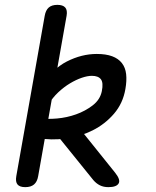

<svg xmlns="http://www.w3.org/2000/svg" viewBox="-20 -760 640 790"><path d="M454 -49Q477 -20 468 -5Q459 10 426 10Q406 10 391 2.5Q376 -5 364 -19L196 -227L295 -247ZM137 -35Q133 -12 120 -1Q107 10 84 10Q61 10 52 -1Q43 -12 47 -35L164 -695Q168 -718 180.5 -729Q193 -740 216 -740Q239 -740 248.5 -729Q258 -718 254 -695ZM148 -273Q175 -269 215 -272.5Q255 -276 293 -289.5Q331 -303 361.5 -326.5Q392 -350 399 -385Q406 -420 395 -434Q384 -448 358 -448Q340 -448 316.5 -440Q293 -432 268 -417Q243 -402 219.5 -380Q196 -358 179 -329L144 -398Q194 -476 255 -507Q316 -538 378 -538Q416 -538 441.5 -528.5Q467 -519 481.5 -500.5Q496 -482 499 -455Q502 -428 496 -394Q486 -335 449 -292Q412 -249 361 -223.5Q310 -198 250.5 -190Q191 -182 135 -192Z"/></svg>

Font: Maple Mono
Style: Italic
Weight: 400
Italic angle: -10°
Monospace: yes
Designer: subframe7536
Version: Version 7.300